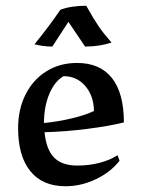

<svg xmlns="http://www.w3.org/2000/svg" viewBox="-20 -637 498 668"><path d="M43 -191Q43 -257 69 -308.5Q95 -360 141.5 -389Q188 -418 248 -418Q328 -418 369.5 -365.5Q411 -313 411 -211Q358 -198 283 -188.5Q208 -179 135 -177Q141 -116 168.5 -88.5Q196 -61 249 -61Q290 -61 326.5 -70.5Q363 -80 389 -97L396 -78Q365 -38 313.5 -13.5Q262 11 208 11Q128 11 85.5 -41.5Q43 -94 43 -191ZM307 -251Q306 -304 276.5 -338Q247 -372 201 -372Q170 -354 151.5 -310Q133 -266 133 -209Q183 -214 231 -225.5Q279 -237 307 -251ZM100 -483Q152 -547 190 -603Q227 -617 280 -617Q307 -569 323.5 -545Q340 -521 368 -489Q326 -475 276 -475L218 -561L162 -475Q131 -475 100 -483Z"/></svg>

Font: Mirza
Style: Regular
Weight: 400
Designer: Arabic design by Kourosh Beigpour, Latin design by Eduardo Tunni, engineering by Lasse Fister
Version: Version 1.000